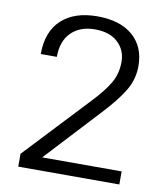

<svg xmlns="http://www.w3.org/2000/svg" viewBox="-83 -813 762 883"><g transform="rotate(10 298.0 -372.0)"><path d="M149 -528H74Q74 -633 134 -688.5Q194 -744 301 -744Q408 -744 467 -692.5Q526 -641 526 -551Q526 -489 493.5 -435Q461 -381 394 -310L163 -61H534V0H62V-60L340 -356Q397 -416 421.5 -459.5Q446 -503 446 -557Q446 -611 408 -647Q370 -683 300.5 -683Q231 -683 190 -642.5Q149 -602 149 -528Z"/></g></svg>

Font: Fauna One
Style: Regular
Weight: 400
Version: Version 1.001